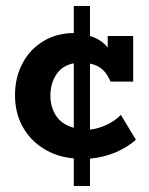

<svg xmlns="http://www.w3.org/2000/svg" viewBox="-20 -520 497 640"><path d="M226 100V8Q169 3 124.5 -25Q80 -53 55 -98.5Q30 -144 30 -203Q30 -261 54.5 -308Q79 -355 124 -382.5Q169 -410 229 -410Q237 -410 245 -409Q253 -408 259 -405L226 -390V-500H280V-400Q308 -392 328.5 -373Q349 -354 351 -327L339 -325V-400H424V-248H348Q339 -272 322.5 -287.5Q306 -303 280 -308V-88Q307 -91 334.5 -103.5Q362 -116 383 -137L433 -54Q403 -28 365 -12Q327 4 280 9V100ZM148 -201Q148 -163 167 -134Q186 -105 226 -94V-309Q188 -302 168 -272Q148 -242 148 -201Z"/></svg>

Font: Rokkitt
Style: Bold
Weight: 700
Designer: Vernon Adams
Foundry: Vernon Adams
Version: Version 3.103